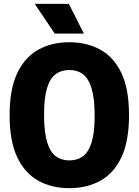

<svg xmlns="http://www.w3.org/2000/svg" viewBox="-20 -970 722 1000"><path d="M341 10Q249 10 179 -29Q109 -68 69.5 -151.8Q30 -235.5 30 -370Q30 -505 69.5 -588.5Q109 -672 179 -711Q249 -750 341 -750Q433 -750 503.2 -711Q573.5 -672 612.8 -588.5Q652 -505 652 -370Q652 -235.5 612.8 -151.8Q573.5 -68 503.2 -29Q433 10 341 10ZM341 -134.5Q383 -134.5 412.2 -156.2Q441.5 -178 457.2 -228.8Q473 -279.5 473 -366.5Q473 -456.5 457.2 -508.8Q441.5 -561 412.2 -583.2Q383 -605.5 341 -605.5Q299.5 -605.5 270 -583.8Q240.5 -562 225 -511.2Q209.5 -460.5 209.5 -373.5Q209.5 -283.5 225 -231.2Q240.5 -179 270 -156.8Q299.5 -134.5 341 -134.5ZM265 -795 161 -950H338.5L417 -795Z"/></svg>

Font: Encode Sans Cnd XBd
Style: Regular
Weight: 800
Width: 3
Designer: Multiple Designers
Foundry: Impallari Type
Version: Version 3.002; ttfautohint (v1.8.3) -l 8 -r 50 -G 200 -x 14 